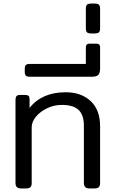

<svg xmlns="http://www.w3.org/2000/svg" viewBox="-20 -1058 649 1078"><path d="M67 -30V-497Q67 -511 72.5 -518Q78 -525 92 -525H120Q135 -525 140.5 -519.5Q146 -514 146 -500V-452Q215 -540 349 -540Q436 -540 489 -490.5Q542 -441 542 -350V-30Q542 -15 535 -7.5Q528 0 512 0H482Q451 0 451 -30V-351Q451 -413 421 -441Q391 -469 327 -469Q284 -469 245 -450.5Q206 -432 182 -403Q158 -374 158 -343V-30Q158 -15 151 -7.5Q144 0 128 0H98Q67 0 67 -30Z M119 -655V-670Q119 -687 125 -693Q131 -699 148 -699H462V-792Q462 -813 483 -813H521Q542 -813 542 -792V-676Q542 -648 532 -637.5Q522 -627 493 -627H148Q132 -627 125.5 -633Q119 -639 119 -655Z M462 -900V-1008Q462 -1026 469 -1032Q476 -1038 494 -1038H510Q528 -1038 535 -1032Q542 -1026 542 -1008V-900Q542 -882 535 -876Q528 -870 510 -870H494Q476 -870 469 -876Q462 -882 462 -900Z"/></svg>

Font: Mitr Light
Style: Regular
Weight: 300
Designer: Thanarat Vachiruckul
Foundry: Cadson Demak
Version: Version 1.002